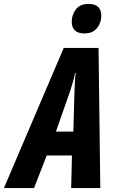

<svg xmlns="http://www.w3.org/2000/svg" viewBox="-81 -962 593 982"><path d="M437 -881Q437 -942 372 -942Q329 -942 307.5 -914.5Q286 -887 286 -851Q286 -791 351 -791Q393 -791 415 -818Q437 -845 437 -881ZM278 -497Q286 -522 292.5 -544Q299 -566 303 -589H306Q303 -564 302 -541.5Q301 -519 300 -495L294 -289H205ZM93 0 158 -167H287L283 0H432L423 -717H245L-61 0Z"/></svg>

Font: Noto Sans UI Condensed ExtraBold
Style: Italic
Weight: 800
Width: 3
Designer: Monotype Design Team
Foundry: Monotype Imaging Inc.
Version: 1.001